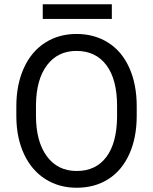

<svg xmlns="http://www.w3.org/2000/svg" viewBox="-20 -882 728 912"><path d="M536.1 -378.4Q536.1 -504.9 485.4 -572.5Q434.6 -640.1 343.3 -640.1Q254.4 -640.1 203.4 -572.5Q152.3 -504.9 150.9 -384.8V-332.5Q150.9 -210 202.4 -139.9Q253.9 -69.8 344.2 -69.8Q435.1 -69.8 484.9 -136Q534.7 -202.1 536.1 -325.7ZM629.4 -332.5Q629.4 -228 594.2 -150.1Q559.1 -72.3 494.6 -31.2Q430.2 9.8 344.2 9.8Q260.3 9.8 195.3 -31.5Q130.4 -72.8 94.5 -149.2Q58.6 -225.6 57.6 -326.2V-377.4Q57.6 -480 93.3 -558.6Q128.9 -637.2 194.1 -679Q259.3 -720.7 343.3 -720.7Q428.7 -720.7 493.9 -679.4Q559.1 -638.2 594.2 -559.8Q629.4 -481.4 629.4 -377.4ZM511.2 -792H183.1V-861.8H511.2Z"/></svg>

Font: MAUL
Style: Regular
Weight: 400
Designer: MAUL
Version: Version 1.0; 2020; ttfautohint (v1.8.3)